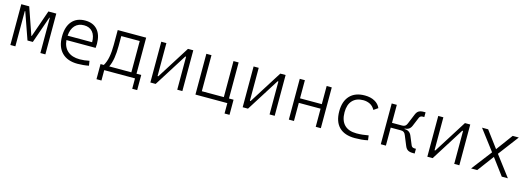

<svg xmlns="http://www.w3.org/2000/svg" viewBox="0 -1374 6445 2354"><g transform="rotate(15 3222.5 -197.5)"><path d="M70.8 0V-517.6H171.4L290.5 -174.3H295.4L414.6 -517.6H515.1V0H451.7V-447.3H445.8L327.1 -107.4H259.3L140.1 -447.3H134.3V0Z M924.3 9.8Q795.9 9.8 725.6 -61.5Q655.3 -132.8 655.3 -263.7Q655.3 -389.2 714.6 -458.3Q773.9 -527.3 881.3 -527.3Q981.9 -527.3 1037.4 -464.8Q1092.8 -402.3 1092.8 -287.1Q1092.8 -256.8 1089.8 -236.3H719.2Q727.1 -147 783.2 -98.6Q839.4 -50.3 936 -50.3Q996.6 -50.3 1058.1 -64L1067.4 -3.9Q1033.2 2.9 996.1 6.3Q959 9.8 924.3 9.8ZM719.2 -292H1030.3Q1030.3 -376 991.5 -421.6Q952.6 -467.3 882.3 -467.3Q810.1 -467.3 767.6 -421.4Q725.1 -375.5 719.2 -292Z M1199.2 131.8V-60.1H1240.7Q1269.5 -107.4 1282.2 -173.8Q1294.9 -240.2 1294.9 -329.1V-517.6H1655.8V-60.1H1715.8V131.8H1652.8V0H1262.2V131.8ZM1590.3 -60.1V-457.5H1356V-332.5Q1356 -247.1 1345.2 -179.4Q1334.5 -111.8 1309.6 -60.1Z M1847.7 0V-517.6H1912.6V-99.1H1922.4L2186.5 -517.6H2253.9V0H2189V-418.5H2179.2L1915 0Z M2419.9 0V-517.6H2484.9V-60.1H2764.2V-517.6H2829.6V-60.1H2887.7V131.8H2824.7V0Z M3019.5 0V-517.6H3084.5V-99.1H3094.2L3358.4 -517.6H3425.8V0H3360.8V-418.5H3351.1L3086.9 0Z M3946.8 0V-230H3670.4V0H3605.5V-517.6H3670.4V-287.6H3946.8V-517.6H4011.7V0Z M4444.3 9.8Q4313.5 9.8 4244.6 -58.8Q4175.8 -127.4 4175.8 -259.8Q4175.8 -386.7 4241.9 -457Q4308.1 -527.3 4430.7 -527.3Q4503.4 -527.3 4555.4 -499.3Q4607.4 -471.2 4629.4 -419.9L4575.7 -382.8Q4550.8 -427.7 4512 -447Q4473.1 -466.3 4426.8 -466.3Q4339.4 -466.3 4290.5 -413.8Q4241.7 -361.3 4241.7 -264.6Q4241.7 -159.7 4294.9 -105.5Q4348.1 -51.3 4449.7 -51.3Q4488.3 -51.3 4526.4 -55.4Q4564.5 -59.6 4601.1 -66.4L4608.9 -6.3Q4568.8 2.9 4526.9 6.3Q4484.9 9.8 4444.3 9.8Z M4772.5 0V-517.6H4837.4V-289.1H4966.3Q4990.7 -289.1 5004.6 -299.6Q5018.6 -310.1 5027.3 -332L5079.1 -458Q5093.3 -492.7 5115.7 -506.3Q5138.2 -520 5178.2 -520H5201.7V-460H5182.1Q5150.4 -460 5138.7 -433.6L5091.8 -320.8Q5067.9 -262.7 5005.9 -262.2V-255.4H5006.3Q5070.3 -255.4 5095.2 -196.8L5142.1 -84Q5152.8 -57.6 5185.5 -57.6H5203.1V2.4H5179.7Q5139.6 2.4 5116.5 -11.2Q5093.3 -24.9 5079.1 -59.6L5027.3 -185.5Q5018.6 -207.5 5004.6 -218Q4990.7 -228.5 4966.3 -228.5H4837.4V0Z M5363.3 0V-517.6H5428.2V-99.1H5438L5702.1 -517.6H5769.5V0H5704.6V-418.5H5694.8L5430.7 0Z M5918.9 0 6116.2 -257.3 5918.9 -517.6H5996.6L6153.3 -307.6L6308.1 -517.6H6385.7L6189.9 -258.8L6385.7 0H6308.1L6152.3 -209L5996.6 0Z"/></g></svg>

Font: CaskaydiaMono NF Light
Style: Regular
Weight: 300
Designer: Aaron Bell
Foundry: Saja Typeworks
Version: Version 2111.001; ttfautohint (v1.8.4);Nerd Fonts 3.1.1